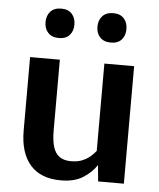

<svg xmlns="http://www.w3.org/2000/svg" viewBox="-54 -804 714 860"><g transform="rotate(5 303.0 -373.5)"><path d="M251.5 9.8Q160.2 9.8 113.3 -44.2Q66.4 -98.1 66.4 -198.2V-528.3H200.2V-210.9Q200.2 -165 209.2 -136Q218.3 -106.9 238 -93.3Q257.8 -79.6 289.1 -79.6Q319.8 -79.6 341.1 -88.9Q362.3 -98.1 377 -111.1Q391.6 -124 400.4 -135.7V-528.3H534.2V0H418.5L411.6 -72.8Q388.7 -38.6 350.3 -14.4Q312 9.8 251.5 9.8ZM420.9 -624.5Q389.2 -624.5 372.1 -642.8Q355 -661.1 355 -690.4Q355 -719.7 372.1 -738.3Q389.2 -756.8 420.9 -756.8Q452.1 -756.8 468.8 -738.3Q485.4 -719.7 485.4 -690.4Q485.4 -661.1 468.8 -642.8Q452.1 -624.5 420.9 -624.5ZM187 -624.5Q155.8 -624.5 138.7 -642.8Q121.6 -661.1 121.6 -690.4Q121.6 -719.7 138.4 -738.3Q155.3 -756.8 187 -756.8Q218.3 -756.8 234.9 -738.3Q251.5 -719.7 251.5 -690.4Q251.5 -661.1 234.9 -642.8Q218.3 -624.5 187 -624.5Z"/></g></svg>

Font: Comme SemiBold
Style: Regular
Weight: 600
Version: Version 1.000;gftools[0.9.27]